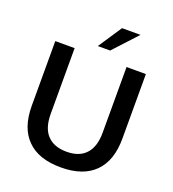

<svg xmlns="http://www.w3.org/2000/svg" viewBox="-164 -1052 1067 1185"><g transform="rotate(20 370.0 -459.5)"><path d="M371 9Q224 9 149 -67Q73 -142 73 -288V-712H200V-281Q200 -188 243 -142Q287 -94 371 -94Q455 -94 498 -142Q541 -189 541 -281V-712H668V-288Q668 -143 592 -67Q516 9 371 9ZM411 -773H330L433 -928H554Z"/></g></svg>

Font: PRinguin Sans
Style: Bold
Weight: 700
Designer: Vernon Adams
Foundry: Vernon Adams
Version: ""